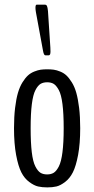

<svg xmlns="http://www.w3.org/2000/svg" viewBox="-20 -792 401 817"><path d="M172.9 -556.6Q166.5 -556.6 163.1 -575.7L132.8 -740.2Q130.9 -752 130.9 -758.3Q130.9 -772 135.7 -772H171.9Q177.2 -772 179.9 -766.4Q182.6 -760.7 184.1 -745.1L194.3 -589.4Q194.8 -582.5 194.8 -572.3Q194.8 -556.6 187.5 -556.6ZM39.6 -246.6Q39.6 -294.4 44.2 -332.8Q48.8 -371.1 56.4 -397Q64 -422.9 75.7 -441.7Q87.4 -460.4 98.9 -470.9Q110.4 -481.4 125.7 -487.5Q141.1 -493.7 153.3 -495.4Q165.5 -497.1 181.2 -497.1Q196.3 -497.1 208.7 -495.4Q221.2 -493.7 236.3 -487.5Q251.5 -481.4 262.7 -470.9Q273.9 -460.4 285.6 -441.7Q297.4 -422.9 304.7 -397Q312 -371.1 316.7 -332.8Q321.3 -294.4 321.3 -246.6Q321.3 -180.7 312.3 -132.6Q303.2 -84.5 290 -58.6Q276.9 -32.7 256.8 -17.6Q236.8 -2.4 220 1.5Q203.1 5.4 181.2 5.4Q159.2 5.4 142.1 1.5Q125 -2.4 104.5 -17.6Q84 -32.7 70.8 -58.6Q57.6 -84.5 48.6 -132.6Q39.6 -180.7 39.6 -246.6ZM180.7 -49.8Q197.3 -49.8 208.7 -56.9Q220.2 -64 230.5 -84Q240.7 -104 245.8 -144.5Q251 -185.1 251 -246.6Q251 -308.6 245.8 -349.1Q240.7 -389.6 230.2 -408.9Q219.7 -428.2 208.5 -435.1Q197.3 -441.9 180.7 -441.9Q164.1 -441.9 152.6 -435.1Q141.1 -428.2 130.9 -408.7Q120.6 -389.2 115.5 -348.9Q110.4 -308.6 110.4 -246.6Q110.4 -185.1 115.2 -144.5Q120.1 -104 130.4 -84Q140.6 -64 152.1 -56.9Q163.6 -49.8 180.7 -49.8Z"/></svg>

Font: BenchNine
Style: Regular
Weight: 400
Designer: Vernon Adams
Foundry: Vernon Adams
Version: Version 1 ; ttfautohint (v0.92.18-e454-dirty) -l 8 -r 50 -G 